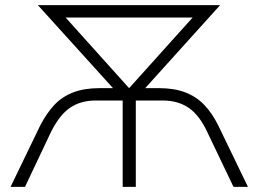

<svg xmlns="http://www.w3.org/2000/svg" viewBox="-20 -725 1003 745"><path d="M21 0 137 -240Q161 -286 191 -318Q221 -350 264 -366.5Q307 -383 366 -383H444L442 -357L127 -705H834L520 -357L518 -383H597Q656 -383 699 -366.5Q742 -350 772.5 -318Q803 -286 826 -240L942 0H886L786 -209Q755 -277 713 -306Q671 -335 612 -335H507V0H456V-335H351Q292 -335 250.5 -306Q209 -277 176 -209L77 0ZM480 -384H482L758 -691L772 -657H190L204 -691Z"/></svg>

Font: Nunito Sans 7pt ExtraLight
Style: Regular
Weight: 250
Designer: Vernon Adams
Foundry: Vernon Adams
Version: Version 3.101;gftools[0.9.27]